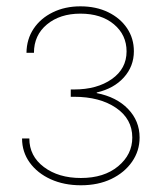

<svg xmlns="http://www.w3.org/2000/svg" viewBox="-20 -563 494 591"><path d="M229 7.3Q177.2 7.3 136.2 -11.2Q95.2 -29.8 71.5 -62.5Q47.9 -95.2 47.9 -136.7H70.3Q70.3 -82.5 115.2 -48.8Q160.2 -15.1 229 -15.1Q300.3 -15.1 343.8 -51.3Q387.2 -87.4 387.2 -139.6Q387.2 -196.8 337.2 -231Q287.1 -265.1 208 -265.1H197.8V-287.6H208Q278.8 -287.6 324.2 -319.6Q369.6 -351.6 369.6 -404.8Q369.6 -455.6 330.6 -488.3Q291.5 -521 227.5 -521Q164.6 -521 124.5 -487.8Q84.5 -454.6 84.5 -400.4H61.5Q62 -442.4 83.5 -474.6Q105 -506.8 142.6 -525.1Q180.2 -543.5 227.5 -543.5Q275.9 -543.5 313 -525.4Q350.1 -507.3 371.1 -476.1Q392.1 -444.8 392.1 -405.3Q392.1 -358.9 361.3 -324.7Q330.6 -290.5 277.8 -278.3V-276.4Q338.4 -264.6 374 -227.8Q409.7 -190.9 409.7 -139.6Q409.7 -98.6 386.5 -65.2Q363.3 -31.7 322.8 -12.2Q282.2 7.3 229 7.3Z"/></svg>

Font: Inter 20pt Thin
Style: Regular
Weight: 250
Version: Version 4.001;git-66647c0bb